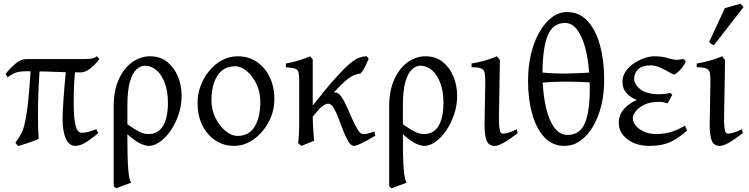

<svg xmlns="http://www.w3.org/2000/svg" viewBox="-20 -773 4044 1037"><path d="M121 -388Q90 -388 69.5 -382Q49 -376 21 -356L10 -374Q38 -408 65.5 -431Q93 -454 123 -454Q197 -454 250 -454Q303 -454 346 -454Q389 -454 433 -454Q453 -454 470.5 -456Q488 -458 503 -469L517 -455Q491 -420 465 -401Q439 -382 417 -382Q362 -382 319.5 -383.5Q277 -385 231.5 -386.5Q186 -388 121 -388ZM318 -131Q318 -165 322.5 -231Q327 -297 338 -415L390 -421Q383 -374 380.5 -322.5Q378 -271 378 -224Q378 -135 388 -95.5Q398 -56 421 -56Q436 -56 451.5 -59.5Q467 -63 500 -75L511 -54Q461 -13 434.5 1Q408 15 387 15Q353 15 335.5 -24Q318 -63 318 -131ZM189 -24Q181 -19 160 -11Q139 -3 116 4Q93 11 78 16Q75 12 69 5Q63 -2 63 -2Q80 -25 92 -46.5Q104 -68 111 -95.5Q118 -123 124.5 -165.5Q131 -208 136.5 -272.5Q142 -337 149 -433Q156 -436 168.5 -438Q181 -440 190 -442Q199 -444 199 -444Q192 -381 188.5 -303.5Q185 -226 185 -146Q185 -112 186 -82Q187 -52 189 -24Z M784 15Q770 15 749.5 7.5Q729 0 699.5 -22Q670 -44 628 -87Q633 -92 630 -99Q627 -106 626.5 -112.5Q626 -119 642 -121Q680 -93 704.5 -77.5Q729 -62 746.5 -55.5Q764 -49 783 -49Q834 -49 860.5 -93Q887 -137 887 -218Q887 -280 870 -325Q853 -370 825 -394Q797 -418 762 -418Q739 -418 717 -398Q695 -378 681.5 -331Q668 -284 668 -203Q668 -184 668 -157Q668 -130 668 -103.5Q668 -77 668 -58Q668 -39 668 -35Q668 15 669 65.5Q670 116 674 156Q678 196 688 214Q666 222 647.5 228.5Q629 235 608 244Q603 241 600.5 238.5Q598 236 594 232Q594 213 594 172Q594 131 594 79.5Q594 28 594 -25Q594 -78 594 -124Q594 -170 594 -198Q594 -286 622.5 -346.5Q651 -407 695.5 -438Q740 -469 790 -469Q846 -469 884 -438Q922 -407 941.5 -358.5Q961 -310 961 -256Q961 -203 944.5 -154.5Q928 -106 902 -68Q876 -30 844.5 -7.5Q813 15 784 15Z M1245 15Q1187 15 1142 -15.5Q1097 -46 1072 -98Q1047 -150 1047 -217Q1047 -266 1064 -310.5Q1081 -355 1111 -391.5Q1141 -428 1180.5 -448.5Q1220 -469 1264 -469Q1323 -469 1367.5 -438.5Q1412 -408 1437 -356Q1462 -304 1462 -237Q1462 -188 1444.5 -143.5Q1427 -99 1396.5 -63Q1366 -27 1327 -6Q1288 15 1245 15ZM1250 -415Q1205 -415 1177 -390.5Q1149 -366 1135.5 -324.5Q1122 -283 1122 -231Q1122 -180 1143.5 -136.5Q1165 -93 1197.5 -66Q1230 -39 1264 -39Q1325 -39 1355.5 -89Q1386 -139 1386 -223Q1386 -274 1366 -317.5Q1346 -361 1314.5 -388Q1283 -415 1250 -415Z M1971 -455Q1961 -431 1950 -409.5Q1939 -388 1927 -376Q1905 -373 1886 -364Q1867 -355 1841.5 -332.5Q1816 -310 1775 -265Q1734 -220 1669 -143Q1669 -123 1670.5 -97.5Q1672 -72 1673.5 -48.5Q1675 -25 1677 -13Q1665 -8 1643.5 0.5Q1622 9 1608 15L1590 0Q1593 -16 1594.5 -50Q1596 -84 1596 -123Q1596 -172 1596 -229Q1596 -286 1596 -329Q1596 -364 1593 -380Q1590 -396 1575.5 -401.5Q1561 -407 1524 -410V-430Q1561 -436 1596.5 -447.5Q1632 -459 1655 -469L1669 -452Q1669 -452 1669 -430Q1669 -408 1669 -375Q1669 -342 1669 -306.5Q1669 -271 1669 -242.5Q1669 -214 1669 -203Q1743 -297 1791 -350.5Q1839 -404 1869.5 -429.5Q1900 -455 1921 -462Q1942 -469 1961 -469Q1964 -466 1968 -460Q1972 -454 1971 -455ZM1892 15Q1876 15 1862 -8Q1848 -31 1834.5 -65.5Q1821 -100 1808.5 -133.5Q1796 -167 1782.5 -190Q1769 -213 1753 -213Q1740 -213 1722.5 -200.5Q1705 -188 1687.5 -168Q1670 -148 1657 -126Q1644 -104 1640 -86Q1640 -86 1633.5 -87Q1627 -88 1621 -97Q1643 -160 1668.5 -196Q1694 -232 1719 -249Q1744 -266 1762.5 -270Q1781 -274 1788 -274Q1807 -274 1823 -251.5Q1839 -229 1854 -195Q1869 -161 1883.5 -128Q1898 -95 1912.5 -72Q1927 -49 1941 -49Q1959 -49 1970.5 -52.5Q1982 -56 2002 -63Q2003 -57 2004.5 -51Q2006 -45 2007 -40Q1967 -16 1935.5 -0.5Q1904 15 1892 15Z M2272 15Q2258 15 2237.5 7.5Q2217 0 2187.5 -22Q2158 -44 2116 -87Q2121 -92 2118 -99Q2115 -106 2114.5 -112.5Q2114 -119 2130 -121Q2168 -93 2192.5 -77.5Q2217 -62 2234.5 -55.5Q2252 -49 2271 -49Q2322 -49 2348.5 -93Q2375 -137 2375 -218Q2375 -280 2358 -325Q2341 -370 2313 -394Q2285 -418 2250 -418Q2227 -418 2205 -398Q2183 -378 2169.5 -331Q2156 -284 2156 -203Q2156 -184 2156 -157Q2156 -130 2156 -103.5Q2156 -77 2156 -58Q2156 -39 2156 -35Q2156 15 2157 65.5Q2158 116 2162 156Q2166 196 2176 214Q2154 222 2135.5 228.5Q2117 235 2096 244Q2091 241 2088.5 238.5Q2086 236 2082 232Q2082 213 2082 172Q2082 131 2082 79.5Q2082 28 2082 -25Q2082 -78 2082 -124Q2082 -170 2082 -198Q2082 -286 2110.5 -346.5Q2139 -407 2183.5 -438Q2228 -469 2278 -469Q2334 -469 2372 -438Q2410 -407 2429.5 -358.5Q2449 -310 2449 -256Q2449 -203 2432.5 -154.5Q2416 -106 2390 -68Q2364 -30 2332.5 -7.5Q2301 15 2272 15Z M2776 -54Q2731 -19 2700.5 -2Q2670 15 2653 15Q2620 15 2608.5 -12.5Q2597 -40 2597 -100L2601 -327Q2601 -361 2598 -378.5Q2595 -396 2579 -403Q2563 -410 2527 -410V-430Q2559 -435 2595.5 -445Q2632 -455 2664 -469L2680 -449L2675 -148Q2674 -104 2677 -83Q2680 -62 2684.5 -56.5Q2689 -51 2696 -51Q2704 -51 2722.5 -55.5Q2741 -60 2771 -75Z M3028 15Q2964 15 2920.5 -31.5Q2877 -78 2854.5 -157.5Q2832 -237 2832 -337Q2832 -412 2847.5 -479Q2863 -546 2892 -597.5Q2921 -649 2959.5 -678.5Q2998 -708 3043 -708Q3109 -708 3153.5 -659.5Q3198 -611 3220.5 -529Q3243 -447 3243 -348Q3244 -272 3228.5 -207Q3213 -142 3184 -92Q3155 -42 3115.5 -13.5Q3076 15 3028 15ZM3165 -328Q3101 -332 3034.5 -332Q2968 -332 2911 -327Q2915 -250 2930.5 -185.5Q2946 -121 2975 -82.5Q3004 -44 3045 -44Q3116 -44 3142.5 -116.5Q3169 -189 3165 -328ZM2910 -381Q2978 -375 3040.5 -376Q3103 -377 3162 -381Q3157 -455 3140.5 -516Q3124 -577 3097 -613Q3070 -649 3032 -649Q2966 -649 2938.5 -582Q2911 -515 2910 -381Z M3621 -371Q3614 -371 3593.5 -383.5Q3573 -396 3546 -408Q3519 -420 3493 -420Q3450 -420 3427.5 -399.5Q3405 -379 3405 -348Q3405 -317 3439 -290.5Q3473 -264 3540 -264Q3568 -264 3601 -271L3611 -261L3586 -215Q3572 -219 3561.5 -221Q3551 -223 3539 -223Q3492 -223 3461 -208Q3430 -193 3414 -172.5Q3398 -152 3398 -136Q3398 -102 3434.5 -75.5Q3471 -49 3526 -49Q3560 -49 3596.5 -58Q3633 -67 3680 -94L3691 -68Q3642 -24 3597.5 -4.5Q3553 15 3488 15Q3415 15 3368.5 -21Q3322 -57 3322 -109Q3322 -152 3350 -184Q3378 -216 3420 -233Q3384 -247 3363 -271Q3342 -295 3342 -331Q3342 -362 3359.5 -387.5Q3377 -413 3404 -431Q3431 -449 3460 -459Q3489 -469 3513 -469Q3557 -469 3585.5 -459.5Q3614 -450 3641 -450Q3643 -450 3654.5 -452Q3666 -454 3669 -454Q3675 -452 3678.5 -448Q3682 -444 3684 -439Q3666 -406 3647 -388.5Q3628 -371 3621 -371Z M3992 -54Q3947 -19 3916.5 -2Q3886 15 3869 15Q3836 15 3824.5 -12.5Q3813 -40 3813 -100L3817 -327Q3817 -361 3814 -378.5Q3811 -396 3795 -403Q3779 -410 3743 -410V-430Q3775 -435 3811.5 -445Q3848 -455 3880 -469L3896 -449L3891 -148Q3890 -104 3893 -83Q3896 -62 3900.5 -56.5Q3905 -51 3912 -51Q3920 -51 3938.5 -55.5Q3957 -60 3987 -75ZM3836 -529Q3828 -531 3823 -534.5Q3818 -538 3810 -546L3895 -729Q3911 -734 3936.5 -741Q3962 -748 3980 -753L3996 -735Z"/></svg>

Font: ChillKai
Style: Regular
Weight: 400
Designer: ChillType
Foundry: 寒蝉字型
Version: Version 2.000